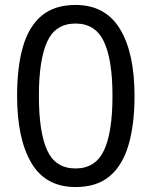

<svg xmlns="http://www.w3.org/2000/svg" viewBox="-20 -745 612 775"><path d="M523 -358Q523 -243 499 -160.5Q475 -78 423 -34Q371 10 285 10Q164 10 106.5 -87.5Q49 -185 49 -358Q49 -474 72.5 -556Q96 -638 148 -681.5Q200 -725 285 -725Q405 -725 464 -628.5Q523 -532 523 -358ZM137 -358Q137 -211 170.5 -138Q204 -65 285 -65Q365 -65 399.5 -137.5Q434 -210 434 -358Q434 -504 399.5 -577Q365 -650 285 -650Q204 -650 170.5 -577Q137 -504 137 -358Z"/></svg>

Font: Noto Sans Hanifi Rohingya
Style: Regular
Weight: 400
Designer: Monotype Design Team and DaltonMaag
Foundry: Google LLC
Version: Version 2.101